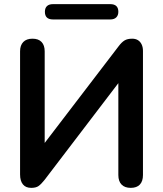

<svg xmlns="http://www.w3.org/2000/svg" viewBox="-20 -900 788 928"><path d="M131 8Q118 8 108 4Q98 0 91 -8.5Q84 -17 80.5 -29Q77 -41 77 -57V-652Q77 -681 92.5 -697Q108 -713 137 -713Q166 -713 181 -697Q196 -681 196 -652V-179H173L553 -676Q568 -696 582 -704.5Q596 -713 619 -713Q635 -713 646.5 -706Q658 -699 664.5 -685.5Q671 -672 671 -654V-54Q671 -24 656 -8Q641 8 612 8Q583 8 567.5 -8Q552 -24 552 -54V-527H574L195 -30Q179 -10 166.5 -1Q154 8 131 8ZM236 -806Q197 -806 197 -843Q197 -861 207 -870.5Q217 -880 236 -880H513Q552 -880 552 -843Q552 -826 542 -816Q532 -806 513 -806Z"/></svg>

Font: Nunito ExtraLight
Style: Regular
Weight: 200
Designer: Vernon Adams
Foundry: Vernon Adams
Version: Version 3.602